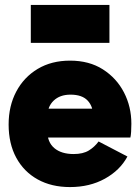

<svg xmlns="http://www.w3.org/2000/svg" viewBox="-20 -750 568 779"><path d="M264 9Q189 9 133 -22Q77 -53 46 -110Q15 -167 15 -245Q15 -320 46 -378.5Q77 -437 133 -470.5Q189 -504 264 -504Q342 -504 397.5 -468.5Q453 -433 483 -375Q513 -317 513 -248Q513 -230 512 -215Q511 -200 509 -192H143V-309H367L358 -279Q358 -318 335.5 -342Q313 -366 266 -366Q223 -366 197.5 -341.5Q172 -317 172 -275V-219Q172 -173 200.5 -149Q229 -125 279 -125Q317 -125 340.5 -139.5Q364 -154 380 -176L497 -115Q467 -59 405.5 -25Q344 9 264 9ZM424 -576H105V-730H424Z"/></svg>

Font: Gabarito Black
Style: Regular
Weight: 900
Designer: Leandro Assis / Alvaro Franca / Felipe Casaprima
Foundry: Naipe Foundry
Version: Version 1.000